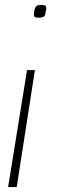

<svg xmlns="http://www.w3.org/2000/svg" viewBox="-20 -556 244 781"><path d="M122 -271 48 205H13L90 -271ZM168 -519Q166 -505 164 -497.5Q162 -490 155.5 -487Q149 -484 138 -484Q126 -484 121.5 -487Q117 -490 118 -500Q119 -511 121 -517.5Q123 -524 125.5 -528.5Q128 -533 134 -534.5Q140 -536 149 -536Q160 -536 164.5 -532.5Q169 -529 168 -519Z"/></svg>

Font: Georama ExtraCondensed Thin ExtraLight
Style: Italic
Weight: 250
Italic angle: -9°
Version: Version 1.001